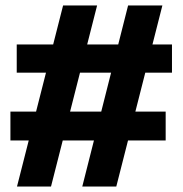

<svg xmlns="http://www.w3.org/2000/svg" viewBox="-20 -680 666 700"><path d="M280 0 447 -660H572L404 0ZM18 -168V-273H584V-168ZM42 0 210 -660H334L166 0ZM41 -415V-518H607V-415Z"/></svg>

Font: Bricolage Grotesque
Style: Bold
Weight: 700
Designer: Mathieu Triay
Foundry: Atelier Triay
Version: Version 1.001;gftools[0.9.33.dev8+g029e19f]